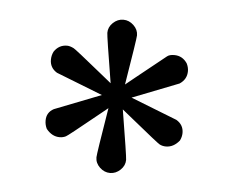

<svg xmlns="http://www.w3.org/2000/svg" viewBox="-34 -726 476 390"><g transform="rotate(5 203.5 -531.0)"><path d="M172.9 -403.3Q172.9 -410.2 188.5 -504.9L168 -488.3Q110.4 -441.4 107.4 -440.4Q101.6 -437.5 94.7 -437.5Q79.1 -437.5 67.4 -452.1Q63.5 -460 63.5 -468.8Q63.5 -485.4 78.1 -493.2L172.9 -530.3L78.1 -567.4Q63.5 -576.2 63.5 -592.8Q63.5 -601.6 67.4 -609.4Q77.1 -624 93.8 -624Q99.6 -624 107.4 -620.1Q110.4 -619.1 168 -572.3L188.5 -555.7Q172.9 -650.4 172.9 -657.2Q172.9 -668.9 182.1 -677.7Q191.4 -686.5 203.1 -686.5Q214.8 -686.5 224.1 -677.7Q233.4 -668.9 233.4 -657.2Q233.4 -650.4 217.8 -555.7L238.3 -572.3L297.9 -620.1Q302.7 -624 312.5 -624Q329.1 -624 338.9 -609.4Q342.8 -601.6 342.8 -593.8Q342.8 -577.1 328.1 -567.4L233.4 -530.3L328.1 -493.2Q342.8 -484.4 342.8 -467.8Q342.8 -460 338.9 -452.1Q327.1 -437.5 311.5 -437.5Q304.7 -437.5 298.8 -440.4Q295.9 -441.4 238.3 -488.3L217.8 -504.9Q233.4 -410.2 233.4 -403.3Q233.4 -391.6 224.1 -382.8Q214.8 -374 203.1 -374Q191.4 -374 182.1 -382.8Q172.9 -391.6 172.9 -403.3Z"/></g></svg>

Font: jf-openhuninn-1.1
Style: Regular
Weight: 400
Designer: [Kosugi Maru]
      Designed by Motoya company      

      [Varela Round]
      Joe Prince(Latin component); Avraham Co
Foundry: justfont CO.,LTD.
Version: 1.1